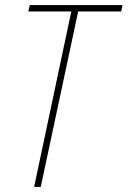

<svg xmlns="http://www.w3.org/2000/svg" viewBox="-20 -734 501 754"><path d="M140 0 287 -689H456L461 -714H97L91 -689H260L114 0Z"/></svg>

Font: Noto Sans Display SemiCondensed Thin
Style: Italic
Weight: 250
Width: 4
Designer: Monotype Design team
Foundry: Monotype Imaging Inc.
Version: 1.000